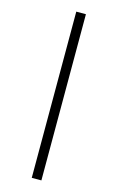

<svg xmlns="http://www.w3.org/2000/svg" viewBox="-147 -769 684 1116"><g transform="rotate(15 194.5 -211.0)"><path d="M166 -711H224V289H166Z"/></g></svg>

Font: Ysabeau Infant
Style: Regular
Weight: 400
Designer: Christian Thalmann (Catharsis Fonts)
Version: Version 0.003